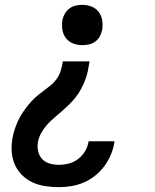

<svg xmlns="http://www.w3.org/2000/svg" viewBox="-20 -558 640 791"><path d="M223 213Q195 213 167.5 209Q140 205 115.5 194Q91 183 72 164.5Q53 146 42 122Q31 98 28.5 70Q26 42 31 14Q34 -5 40 -23.5Q46 -42 54 -59.5Q62 -77 73 -93.5Q84 -110 96.5 -125.5Q109 -141 123.5 -154.5Q138 -168 154.5 -180Q171 -192 186.5 -204.5Q202 -217 213.5 -233Q225 -249 230.5 -267.5Q236 -286 239 -305H349Q346 -285 342 -266Q338 -247 331 -228.5Q324 -210 314 -191.5Q304 -173 291.5 -157Q279 -141 264 -126.5Q249 -112 233.5 -98.5Q218 -85 202 -71.5Q186 -58 172.5 -42.5Q159 -27 149 -8.5Q139 10 136 29Q133 48 137.5 66.5Q142 85 154.5 98Q167 111 185.5 116Q204 121 223 121Q244 121 264.5 115.5Q285 110 302.5 96.5Q320 83 331 64Q342 45 345 24Q345 24 345.5 24Q346 24 346 24H452Q452 24 452 24Q452 24 452 24Q452 24 452 24Q452 24 452 24Q448 51 438 76Q428 101 412 123.5Q396 146 374 164Q352 182 327 193Q302 204 275.5 208.5Q249 213 223 213ZM319 -372Q299 -372 281 -379Q263 -386 251.5 -401Q240 -416 237 -435.5Q234 -455 237 -475Q240 -489 247 -501.5Q254 -514 266 -523Q278 -532 291.5 -535Q305 -538 319 -538Q339 -538 357 -531Q375 -524 386.5 -509Q398 -494 401 -474.5Q404 -455 401 -435Q398 -421 391 -408Q384 -395 372 -386.5Q360 -378 346.5 -375Q333 -372 319 -372Z"/></svg>

Font: Iosevka Curly Slab SmBdExObl
Style: Regular
Weight: 600
Width: 7
Italic angle: -9°
Monospace: yes
Designer: Belleve Invis
Foundry: Belleve Invis
Version: Version 11.1.0; ttfautohint (v1.8.3)